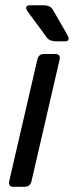

<svg xmlns="http://www.w3.org/2000/svg" viewBox="-20 -721 285 741"><path d="M87.9 -675.3Q69.3 -700.7 98.6 -700.7H147.9Q174.3 -700.7 184.6 -682.6L239.3 -587.4Q253.9 -561.5 230 -561.5H198.7Q171.4 -561.5 161.1 -575.7ZM32.7 0Q10.7 0 15.6 -22L124 -490.7Q128.9 -512.7 150.9 -512.7H192.9Q214.8 -512.7 210 -490.7L101.6 -22Q96.7 0 74.7 0Z"/></svg>

Font: Istok Web
Style: Italic
Weight: 400
Italic angle: -13°
Designer: Andrey V. Panov
Foundry: Andrey V. Panov
Version: Version 1.0.2g